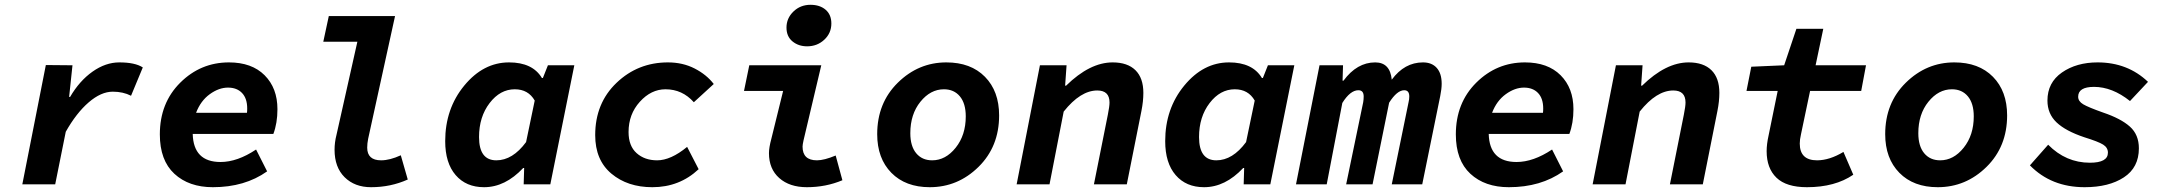

<svg xmlns="http://www.w3.org/2000/svg" viewBox="-20 -768 9040 800"><path d="M73 0 171 -497 282 -496 268 -364H272Q311 -431 365.5 -469.5Q420 -508 477 -508Q543 -508 575 -487L526 -369Q493 -386 450 -386Q401 -386 349.5 -341.5Q298 -297 254 -219L210 0Z M867 12Q767 12 706.5 -44Q646 -100 646 -208Q646 -339 731 -423.5Q816 -508 934 -508Q1029 -508 1082.5 -454.5Q1136 -401 1136 -313Q1136 -255 1119 -210H783Q786 -93 899 -93Q969 -93 1047 -145L1093 -54Q1000 12 867 12ZM930 -403Q892 -403 854 -375.5Q816 -348 797 -298H1009Q1010 -304 1010 -316Q1010 -358 988.5 -380.5Q967 -403 930 -403Z M1526 12Q1458 12 1416 -29.5Q1374 -71 1374 -144Q1374 -175 1382 -206L1469 -594H1327L1350 -701H1626L1514 -190Q1510 -170 1510 -153Q1510 -100 1568 -100Q1604 -100 1650 -121L1679 -20Q1608 12 1526 12Z M1997 12Q1922 12 1878.5 -38.5Q1835 -89 1835 -180Q1835 -315 1914.5 -411.5Q1994 -508 2101 -508Q2199 -508 2238 -443H2242L2263 -496H2373L2273 0H2162L2164 -68H2160Q2085 12 1997 12ZM2048 -100Q2116 -100 2172 -176L2208 -349Q2181 -396 2125 -396Q2064 -396 2020 -338.5Q1976 -281 1976 -197Q1976 -100 2048 -100Z M2698 12Q2595 12 2527.5 -44.5Q2460 -101 2460 -205Q2460 -338 2549 -423Q2638 -508 2763 -508Q2825 -508 2874.5 -482.5Q2924 -457 2954 -418L2871 -342Q2823 -396 2753 -396Q2693 -396 2646 -344Q2599 -292 2599 -218Q2599 -160 2632.5 -130Q2666 -100 2718 -100Q2775 -100 2843 -156L2891 -63Q2811 12 2698 12Z M3342 12Q3270 12 3227 -26Q3184 -64 3184 -130Q3184 -153 3194 -190L3243 -389H3080L3102 -496H3402L3328 -183Q3324 -165 3324 -157Q3324 -100 3384 -100Q3414 -100 3462 -120L3490 -17Q3421 12 3342 12ZM3343 -575Q3307 -575 3282 -595.5Q3257 -616 3257 -653Q3257 -692 3286 -720Q3315 -748 3357 -748Q3396 -748 3420 -727.5Q3444 -707 3444 -670Q3444 -630 3414.5 -602.5Q3385 -575 3343 -575Z M3854 12Q3753 12 3694 -48Q3635 -108 3635 -209Q3635 -339 3721 -423.5Q3807 -508 3923 -508Q4025 -508 4084 -448Q4143 -388 4143 -287Q4143 -157 4057 -72.5Q3971 12 3854 12ZM3864 -100Q3920 -100 3962 -152.5Q4004 -205 4004 -283Q4004 -337 3979.5 -366.5Q3955 -396 3913 -396Q3857 -396 3815 -344Q3773 -292 3773 -213Q3773 -159 3797.5 -129.5Q3822 -100 3864 -100Z M4216 0 4313 -496H4424L4418 -411H4422Q4521 -508 4616 -508Q4678 -508 4711 -475.5Q4744 -443 4744 -381Q4744 -346 4736 -306L4675 0H4538L4596 -290Q4603 -325 4603 -341Q4603 -391 4552 -391Q4482 -391 4412 -303L4353 0Z M4997 12Q4922 12 4878.5 -38.5Q4835 -89 4835 -180Q4835 -315 4914.5 -411.5Q4994 -508 5101 -508Q5199 -508 5238 -443H5242L5263 -496H5373L5273 0H5162L5164 -68H5160Q5085 12 4997 12ZM5048 -100Q5116 -100 5172 -176L5208 -349Q5181 -396 5125 -396Q5064 -396 5020 -338.5Q4976 -281 4976 -197Q4976 -100 5048 -100Z M5380 0 5478 -496H5576L5574 -432H5578Q5634 -508 5710 -508Q5772 -508 5779 -436Q5832 -508 5909 -508Q5946 -508 5966.5 -485Q5987 -462 5987 -419Q5987 -398 5981 -368L5906 0H5779L5849 -342Q5852 -354 5852 -366Q5852 -392 5831 -392Q5801 -392 5768 -340L5699 0H5589L5660 -342Q5662 -354 5662 -366Q5662 -392 5640 -392Q5606 -392 5573 -339L5508 0Z M6267 12Q6167 12 6106.5 -44Q6046 -100 6046 -208Q6046 -339 6131 -423.5Q6216 -508 6334 -508Q6429 -508 6482.5 -454.5Q6536 -401 6536 -313Q6536 -255 6519 -210H6183Q6186 -93 6299 -93Q6369 -93 6447 -145L6493 -54Q6400 12 6267 12ZM6330 -403Q6292 -403 6254 -375.5Q6216 -348 6197 -298H6409Q6410 -304 6410 -316Q6410 -358 6388.5 -380.5Q6367 -403 6330 -403Z M6616 0 6713 -496H6824L6818 -411H6822Q6921 -508 7016 -508Q7078 -508 7111 -475.5Q7144 -443 7144 -381Q7144 -346 7136 -306L7075 0H6938L6996 -290Q7003 -325 7003 -341Q7003 -391 6952 -391Q6882 -391 6812 -303L6753 0Z M7509 12Q7423 12 7382 -27.5Q7341 -67 7341 -138Q7341 -167 7349 -203L7387 -389H7257L7277 -490L7414 -496L7465 -648H7577L7545 -496H7755L7735 -389H7522L7484 -208Q7479 -186 7479 -170Q7479 -100 7551 -100Q7603 -100 7661 -135L7702 -40Q7626 12 7509 12Z M8054 12Q7953 12 7894 -48Q7835 -108 7835 -209Q7835 -339 7921 -423.5Q8007 -508 8123 -508Q8225 -508 8284 -448Q8343 -388 8343 -287Q8343 -157 8257 -72.5Q8171 12 8054 12ZM8064 -100Q8120 -100 8162 -152.5Q8204 -205 8204 -283Q8204 -337 8179.5 -366.5Q8155 -396 8113 -396Q8057 -396 8015 -344Q7973 -292 7973 -213Q7973 -159 7997.5 -129.5Q8022 -100 8064 -100Z M8666 12Q8527 12 8438 -79L8514 -165Q8588 -90 8688 -90Q8763 -90 8763 -132Q8763 -153 8743 -165.5Q8723 -178 8665 -196Q8587 -222 8549 -258Q8511 -294 8511 -349Q8511 -424 8571.5 -466Q8632 -508 8720 -508Q8845 -508 8930 -427L8855 -347Q8781 -406 8705 -406Q8639 -406 8639 -365Q8639 -346 8660 -333.5Q8681 -321 8743 -299Q8817 -274 8854.5 -240.5Q8892 -207 8892 -150Q8892 -70 8829.5 -29Q8767 12 8666 12Z"/></svg>

Font: TypoPRO Source Code Pro
Style: Bold Italic
Weight: 700
Italic angle: -11°
Monospace: yes
Designer: Paul D. Hunt, Teo Tuominen
Foundry: Adobe Systems Incorporated
Version: Version 1.030;PS 1.0;hotconv 1.0.84;makeotf.lib2.5.63406